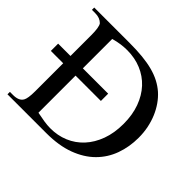

<svg xmlns="http://www.w3.org/2000/svg" viewBox="-156 -849 1036 1036"><g transform="rotate(45 361.5 -331.0)"><path d="M684.1 -335Q684.1 -265.1 662.1 -204.1Q640.1 -143.1 594.7 -97.7Q549.3 -52.2 479.5 -26.1Q409.7 0 314 0H17.6V-18.6H42.5Q63.5 -18.6 78.4 -24.9Q93.3 -31.2 101.1 -44.9Q106 -53.2 108.9 -71.3Q111.8 -89.4 111.8 -117.7V-331.1H17.6V-386.7H111.8V-545.4Q111.8 -606.4 99.1 -623.5Q88.9 -633.8 75 -639.2Q61 -644.5 42.5 -644.5H17.6V-662.1H286.6Q341.8 -662.1 386 -657.7Q430.2 -653.3 465.8 -643.8Q501.5 -634.3 530 -619.4Q558.6 -604.5 582 -584Q605 -563.5 623.8 -536.6Q642.6 -509.8 656 -478Q669.4 -446.3 676.8 -410.2Q684.1 -374 684.1 -335ZM573.7 -330.1Q573.7 -398.9 553.7 -453.6Q533.7 -508.3 498.3 -546.4Q462.9 -584.5 413.8 -605Q364.7 -625.5 306.2 -625.5Q284.2 -625.5 259.5 -622.3Q234.9 -619.1 206.1 -610.8V-386.7H399.4V-331.1H206.1V-47.9Q236.8 -41.5 262.7 -37.6Q288.6 -33.7 309.6 -33.7Q365.7 -33.2 414.1 -53.5Q462.4 -73.7 497.8 -112.1Q533.2 -150.4 553.5 -205.6Q573.7 -260.7 573.7 -330.1Z"/></g></svg>

Font: Doulos SIL APac
Style: Regular
Weight: 400
Designer: Walt Agee, Victor Gaultney, Peter Martin, Debbi Hosken, Becca Hirsbrunner
Foundry: SIL International
Version: Version 5.000